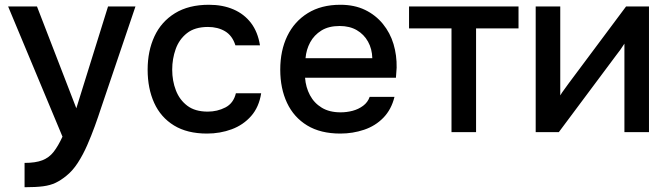

<svg xmlns="http://www.w3.org/2000/svg" viewBox="-20 -554 2804 805"><path d="M83 231V129Q129 129 157.5 118Q186 107 205 82.5Q224 58 242 19L14 -527H135L300 -100L433 -527H548L403 -99Q392 -65 377.5 -25Q363 15 345.5 55Q328 95 306 129Q284 163 257 184Q235 202 213 212.5Q191 223 161 227Q131 231 83 231Z M848 6Q765 6 709.5 -28Q654 -62 626.5 -122.5Q599 -183 599 -262Q599 -340 627.5 -401.5Q656 -463 713.5 -498.5Q771 -534 856 -534Q914 -534 959 -514.5Q1004 -495 1032.5 -457.5Q1061 -420 1070 -364H967Q954 -405 923.5 -423Q893 -441 852 -441Q797 -441 764 -415Q731 -389 716.5 -348Q702 -307 702 -262Q702 -215 717.5 -175Q733 -135 765.5 -110.5Q798 -86 851 -86Q891 -86 925 -103.5Q959 -121 969 -163H1075Q1066 -105 1033 -67.5Q1000 -30 951.5 -12Q903 6 848 6Z M1407 6Q1324 6 1268 -28Q1212 -62 1183.5 -122.5Q1155 -183 1155 -262Q1155 -342 1184.5 -403Q1214 -464 1270.5 -499Q1327 -534 1407 -534Q1466 -534 1510.5 -512.5Q1555 -491 1585.5 -453.5Q1616 -416 1630 -369Q1644 -322 1643 -270Q1642 -259 1641.5 -249Q1641 -239 1640 -228H1259Q1262 -188 1279.5 -155Q1297 -122 1329 -102.5Q1361 -83 1408 -83Q1434 -83 1458.5 -89.5Q1483 -96 1502.5 -110.5Q1522 -125 1530 -148H1634Q1621 -95 1587.5 -60.5Q1554 -26 1506.5 -10Q1459 6 1407 6ZM1261 -310H1541Q1540 -349 1523 -379.5Q1506 -410 1476 -427.5Q1446 -445 1404 -445Q1358 -445 1327.5 -426Q1297 -407 1280.5 -376.5Q1264 -346 1261 -310Z M1873 0V-435H1695V-527H2154V-435H1976V0Z M2226 0V-527H2329V-154Q2336 -166 2347 -180.5Q2358 -195 2364 -204L2605 -527H2701V0H2598V-371Q2590 -358 2581 -345.5Q2572 -333 2564 -323L2323 0Z"/></svg>

Font: Onest Medium
Style: Regular
Weight: 500
Designer: Dmitri Voloshin, Andrey Kudryavtsev
Foundry: Dmitri Voloshin, Andrey Kudryavtsev
Version: Version 1.000;gftools[0.9.33]